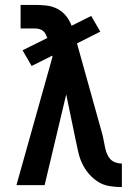

<svg xmlns="http://www.w3.org/2000/svg" viewBox="-20 -755 540 783"><path d="M477 8Q452 8 427 4Q402 0 381 -13Q360 -26 343.5 -45Q327 -64 316 -86.5Q305 -109 299.5 -133.5Q294 -158 289 -182L250 -370L162 0H47L194 -523L193 -528L109 -486L72 -550L173 -600Q170 -608 166 -616Q162 -624 155 -629.5Q148 -635 139 -637Q130 -639 121 -639H64V-735H121Q145 -735 168.5 -732.5Q192 -730 213 -719.5Q234 -709 249 -690.5Q264 -672 272 -650L352 -690L389 -626L294 -578L398 -205Q401 -192 403.5 -179Q406 -166 408.5 -153.5Q411 -141 416 -128.5Q421 -116 429.5 -106.5Q438 -97 451 -92.5Q464 -88 477 -88Z"/></svg>

Font: Iosevka Custom
Style: Bold
Weight: 700
Monospace: yes
Designer: Belleve Invis
Foundry: Belleve Invis
Version: Version 30.3.3; ttfautohint (v1.8.3)